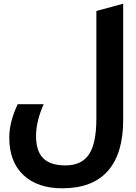

<svg xmlns="http://www.w3.org/2000/svg" viewBox="-20 -767 732 1032"><path d="M75.2 -207H214.8Q173.8 -115.2 173.8 -36.1Q173.8 45.4 212.4 83.7Q251 122.1 332 122.1Q418.5 122.1 458.3 62.7Q498 3.4 498 -130.9V-708L642.1 -747.1V-122.1Q642.1 58.6 559.6 151.9Q477.1 245.1 314.9 245.1Q181.2 245.1 105.5 173.6Q29.8 102.1 29.8 -27.8Q29.8 -110.8 75.2 -207Z"/></svg>

Font: LT Superior
Style: Bold
Weight: 400
Designer: Daniel Lyons
Foundry: LyonsType
Version: Version 1.000